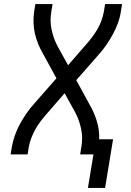

<svg xmlns="http://www.w3.org/2000/svg" viewBox="-20 -755 640 939"><path d="M494 164H410L437 0H372L378 -37Q386 -82 376.5 -126Q367 -170 347 -207L296 -299L210 -200Q194 -182 179.5 -163Q165 -144 153.5 -123.5Q142 -103 133.5 -81Q125 -59 121 -37L115 0H32L38 -37Q43 -65 53 -93.5Q63 -122 77.5 -148.5Q92 -175 109.5 -200.5Q127 -226 148 -249L256 -372L190 -493Q177 -515 167 -539.5Q157 -564 151 -589.5Q145 -615 144 -642.5Q143 -670 147 -698L153 -735H237L231 -698Q223 -653 232.5 -609Q242 -565 262 -528L313 -436L399 -535Q415 -553 429.5 -572Q444 -591 456 -611.5Q468 -632 476 -654Q484 -676 488 -698L494 -735H577L571 -698Q567 -670 556.5 -641.5Q546 -613 531.5 -586.5Q517 -560 499.5 -534.5Q482 -509 461 -486L353 -363L419 -242Q430 -223 438.5 -203.5Q447 -184 453.5 -162.5Q460 -141 463 -119Q466 -97 465 -74H533Z"/></svg>

Font: Iosevka Curly Extended
Style: Italic
Weight: 400
Width: 7
Italic angle: -9°
Monospace: yes
Designer: Belleve Invis
Foundry: Belleve Invis
Version: Version 11.1.0; ttfautohint (v1.8.3)